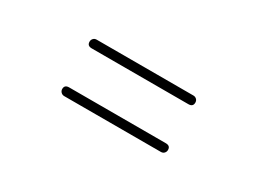

<svg xmlns="http://www.w3.org/2000/svg" viewBox="-27 -752 1054 786"><g transform="rotate(30 500.0 -359.5)"><path d="M728.5 -267.6Q750 -267.6 750 -248Q750 -239.3 744.1 -232.9Q738.3 -226.6 728.5 -226.6H271.5Q262.7 -226.6 256.3 -232.9Q250 -239.3 250 -248Q250 -267.6 271.5 -267.6ZM728.5 -493.2Q737.3 -493.2 743.7 -487.3Q750 -481.4 750 -471.7Q750 -452.1 728.5 -452.1H271.5Q250 -452.1 250 -471.7Q250 -480.5 255.9 -486.8Q261.7 -493.2 271.5 -493.2Z"/></g></svg>

Font: Rounded-L Mgen+ 1m light
Style: Regular
Weight: 200
Designer: [Source Han Sans]
Ryoko NISHIZUKA  (kana & ideographs); Paul D. Hunt (Latin, Greek & Cyrillic); Wenlong ZHANG  (bopomofo
Version: Version 1.059.20150602